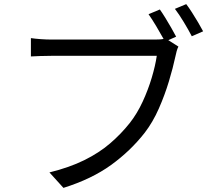

<svg xmlns="http://www.w3.org/2000/svg" viewBox="-20 -877 1040 932"><path d="M756 -831Q768 -814 782.5 -790.5Q797 -767 811 -742.5Q825 -718 835 -699L797 -682L846 -651Q841 -641 837.5 -628.5Q834 -616 831 -601Q820 -549 800 -482.5Q780 -416 751 -350Q722 -284 682 -232Q613 -144 519 -76Q425 -8 288 35L220 -40Q317 -64 389 -99.5Q461 -135 514.5 -181Q568 -227 610 -280Q646 -326 672.5 -383.5Q699 -441 716.5 -499.5Q734 -558 741 -606H229Q200 -606 174.5 -605Q149 -604 130 -603V-692Q150 -689 177.5 -687Q205 -685 230 -685H731Q741 -685 752 -685.5Q763 -686 774 -688Q758 -717 738 -750.5Q718 -784 701 -808ZM884 -857Q897 -840 912 -816.5Q927 -793 941.5 -768.5Q956 -744 966 -725L911 -701Q895 -732 872 -770Q849 -808 829 -834Z"/></svg>

Font: Source Han Sans SC
Style: Regular
Weight: 400
Designer: Ryoko NISHIZUKA 西塚涼子 (kana, bopomofo & ideographs); Paul D. Hunt (Latin, Greek & Cyrillic); Sandoll Communications 산돌커뮤니
Foundry: Adobe
Version: Version 2.002;hotconv 1.0.116;makeotfexe 2.5.65601; ttfautoh